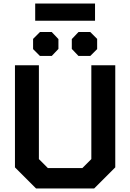

<svg xmlns="http://www.w3.org/2000/svg" viewBox="-20 -1071 740 1091"><path d="M65 -120V-700H201V-167L252 -116H448L499 -167V-700H635V-120L515 0H185ZM180 -1051H520V-953H180ZM168 -792V-850L207 -889H274L312 -849V-793L274 -753H207ZM388 -793V-849L426 -889H493L532 -850V-792L493 -753H426Z"/></svg>

Font: Chakra Petch
Style: Bold
Weight: 700
Designer: Katatrad Aksorn Co.,Ltd.
Foundry: Cadson Demak Co.,Ltd.
Version: Version 1.000; ttfautohint (v1.6)